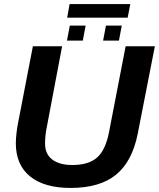

<svg xmlns="http://www.w3.org/2000/svg" viewBox="-20 -916 783 946"><path d="M336 -103Q417 -103 458.5 -140Q500 -177 517 -264L599 -688H743L659 -259Q632 -121 552 -55.5Q472 10 328 10Q198 10 128 -47Q58 -104 58 -210Q58 -232 61.5 -262Q65 -292 69 -310L142 -688H286L211 -292Q202 -250 202 -208Q202 -157 237.5 -130Q273 -103 336 -103ZM566 -716H488L502 -790H580ZM388 -716H310L324 -790H402ZM323 -896H622L609 -829H311Z"/></svg>

Font: Libra Sans Modern
Style: Bold Italic
Weight: 700
Italic angle: -12°
Foundry: Stefan Peev, Context Ltd
Version: Version 1.000